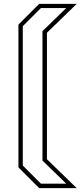

<svg xmlns="http://www.w3.org/2000/svg" viewBox="-20 -770 432 990"><path d="M182 200 75 93V-643L182 -750H375.5L222 -601V51L375.5 200ZM191 177H321.5L199 58V-609.5L321.5 -728.5H191L97.5 -635V83.5Z"/></svg>

Font: Tourney Expanded ExtraLight
Style: Regular
Weight: 200
Width: 7
Designer: Tyler Finck
Foundry: Etcetera Type Co
Version: Version 1.010; ttfautohint (v1.8.3)